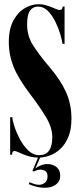

<svg xmlns="http://www.w3.org/2000/svg" viewBox="-20 -731 378 907"><path d="M192.5 156Q168.5 156 145.8 149.5Q123 143 115.5 138.5L120 129.5Q125.5 132.5 138.8 137.2Q152 142 164 142Q180 142 192.2 132.2Q204.5 122.5 204.5 102Q204.5 82.5 193.5 76.5Q182.5 70.5 171.5 70.5Q155.5 70.5 141 79L133 77L159.5 13.5Q131 12.5 108.8 5Q86.5 -2.5 71.2 -10Q56 -17.5 47.5 -17.5Q37 -17.5 37 0H28V-177.5H38Q38.5 -164.5 47.5 -135.8Q56.5 -107 73.2 -75Q90 -43 113.2 -20.5Q136.5 2 165 2Q227 2 227 -83Q227 -129 196.5 -179Q166 -229 120.5 -289Q64.5 -363 43 -418.2Q21.5 -473.5 21.5 -530Q21.5 -594.5 43.5 -634.5Q65.5 -674.5 97.8 -692.8Q130 -711 161.5 -711Q184 -711 204 -704.2Q224 -697.5 239 -690.8Q254 -684 262.5 -684Q276 -684 276 -700H285V-524H275Q273.5 -539 265.2 -567.8Q257 -596.5 242.2 -627Q227.5 -657.5 206.8 -678.8Q186 -700 160 -700Q135.5 -700 121.8 -680.8Q108 -661.5 108 -616Q108 -561 136.5 -516.5Q165 -472 216.5 -411Q266 -353 291.8 -296Q317.5 -239 317.5 -171.5Q317.5 -118.5 302.5 -83.2Q287.5 -48 264.5 -27Q241.5 -6 216 3.2Q190.5 12.5 169.5 13.5L147 65Q154.5 58 170.8 51Q187 44 203.5 44Q229.5 44 247 58.2Q264.5 72.5 264.5 99.5Q264.5 125.5 244.2 140.8Q224 156 192.5 156Z"/></svg>

Font: Imbue 100pt ExtraBold
Style: Regular
Weight: 800
Designer: Tyler Finck
Foundry: Etcetera Type Company
Version: Version 1.102; ttfautohint (v1.8.3)